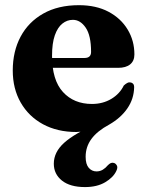

<svg xmlns="http://www.w3.org/2000/svg" viewBox="-20 -510 582 760"><path d="M142.5 -241.5V-280.5H314.5Q340.5 -280.5 340.5 -304.5Q340.5 -369.5 319.2 -400.5Q298 -431.5 268.5 -431.5Q245.5 -431.5 226.8 -416.5Q208 -401.5 197 -370.2Q186 -339 186 -289Q186 -193 229.2 -145.8Q272.5 -98.5 344 -98.5Q387 -98.5 420.5 -118.5Q454 -138.5 470 -171.5Q485.5 -185.5 494 -184Q500.5 -184 505.8 -179.5Q511 -175 511 -164.5Q510 -118.5 484.2 -81Q458.5 -43.5 412.5 -17Q365 8.5 342 39.8Q319 71 319 110.5Q319 140 331.2 154.2Q343.5 168.5 362 168.5Q375.5 168.5 386.8 161.8Q398 155 407 144Q413 138 418.5 135.5Q424 133 431 135Q438 137 442.5 145Q447 153 440.5 166.5Q428.5 192.5 396.2 211.5Q364 230.5 316.5 230.5Q257.5 230.5 225.2 204.8Q193 179 193 138Q193 92 234.2 55Q275.5 18 363.5 -20L325.5 6.5Q313 10 301.8 11.2Q290.5 12.5 282 12.5Q207 12.5 150.2 -18.2Q93.5 -49 62 -104Q30.5 -159 30.5 -231Q30.5 -306.5 61.5 -364.8Q92.5 -423 151.2 -456.2Q210 -489.5 292.5 -489.5Q360.5 -489.5 409.5 -463.5Q458.5 -437.5 485.2 -393.2Q512 -349 512 -294.5Q512 -269 495.2 -255.2Q478.5 -241.5 447.5 -241.5Z"/></svg>

Font: Fraunces
Style: Bold
Weight: 700
Version: Version 1.000;[b76b70a41]